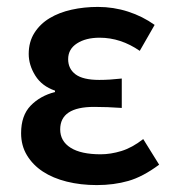

<svg xmlns="http://www.w3.org/2000/svg" viewBox="-20 -523 500 555"><path d="M260 12Q213 12 173 2Q133 -8 104 -27Q75 -46 58 -74Q41 -102 41 -138Q41 -189 68.5 -217.5Q96 -246 139 -257V-261Q101 -274 82 -304.5Q63 -335 63 -367Q63 -402 79.5 -428Q96 -454 123.5 -470.5Q151 -487 187 -495Q223 -503 263 -503Q308 -503 350 -489.5Q392 -476 427 -451L384 -376Q329 -414 268 -414Q228 -414 202.5 -397.5Q177 -381 177 -352Q177 -324 198.5 -308Q220 -292 267 -292Q282 -292 298 -293Q314 -294 332 -296V-211Q290 -214 252 -214Q154 -214 154 -149Q154 -115 184 -96Q214 -77 271 -77Q300 -77 331 -86.5Q362 -96 394 -121L440 -47Q393 -12 351 0Q309 12 260 12Z"/></svg>

Font: CV Source Sans Light
Style: Bold
Weight: 600
Designer: Paul D. Hunt
Foundry: Adobe Systems Incorporated
Version: Version 3.001